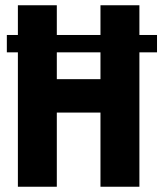

<svg xmlns="http://www.w3.org/2000/svg" viewBox="-20 -710 617 730"><path d="M577 -577H510V-690H362V-577H196V-690H48V-577H6V-511H48V0H196V-282H362V0H510V-511H577ZM362 -409H196V-511H362Z"/></svg>

Font: Decalotype
Style: Bold
Weight: 700
Designer: Alfredo Marco Pradil
Foundry: Alfredo Marco Pradil
Version: Version 1.0